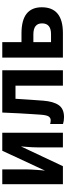

<svg xmlns="http://www.w3.org/2000/svg" viewBox="546 -1132 596 1729"><g transform="rotate(-90 844.5 -268.0)"><path d="M50 0V-546H183V-324Q183 -307 181.5 -283Q180 -259 178.5 -234Q177 -209 175 -189Q173 -169 172 -161L351 -546H513V0H381V-218Q381 -243 382.5 -275Q384 -307 386.5 -335Q389 -363 390 -378L212 0Z M654 10Q620 10 592 1V-115Q600 -113 607.5 -111.5Q615 -110 626 -110Q646 -110 659 -127.5Q672 -145 676 -203Q678 -241 681.5 -286.5Q685 -332 688 -394.5Q691 -457 695 -546H1076V0H937V-427H819Q814 -352 810.5 -296.5Q807 -241 802 -178Q795 -86 762 -38Q729 10 654 10Z M1190 0V-546H1329V-373H1407Q1527 -373 1585 -327Q1643 -281 1643 -190Q1643 0 1411 0ZM1329 -107H1401Q1498 -107 1498 -188Q1498 -266 1398 -266H1329Z"/></g></svg>

Font: Noto Sans Mono SemiCondensed
Style: Bold
Weight: 700
Width: 4
Designer: Monotype Design Team
Foundry: Monotype Imaging Inc.
Version: Version 2.014